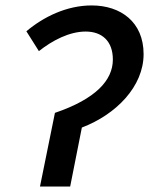

<svg xmlns="http://www.w3.org/2000/svg" viewBox="-20 -686 548 706"><path d="M127 0H238L281 -217C407 -265 508 -368 508 -487C508 -605 424 -666 317 -666C225 -666 140 -624 77 -571L123 -498C172 -537 235 -570 295 -570C355 -570 395 -535 395 -467C395 -391 332 -322 182 -271Z"/></svg>

Font: Source Sans Pro Semibold
Style: Italic
Weight: 600
Italic angle: -11°
Designer: Paul D. Hunt
Foundry: Adobe Systems Incorporated
Version: Version 3.006;hotconv 1.0.111;makeotfexe 2.5.65597